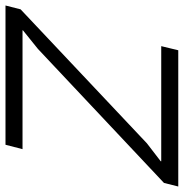

<svg xmlns="http://www.w3.org/2000/svg" viewBox="-15 -664 669 699"><g transform="rotate(90 319.5 -314.5)"><path d="M497 0H-10L4 -55L492 -515L557 -565V-567H138L153 -629H649L636 -577L148 -118L81 -64L80 -62H513Z"/></g></svg>

Font: TypoPRO Sinkin Sans
Style: 300 Light Italic
Weight: 300
Italic angle: -112°
Designer: Keith Bates
Foundry: K-Type
Version: Sinkin Sans (version 1.0)  by Keith Bates   •   © 2014   www